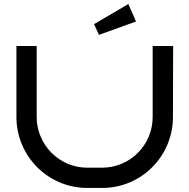

<svg xmlns="http://www.w3.org/2000/svg" viewBox="-20 -927 934 947"><path d="M833 -700H733V-350C733 -212 622 -100 484 -100H410C273 -100 161 -212 161 -350V-700H61V-350C61 -157 217 0 410 0H484C677 0 833 -156 833 -350L834 -700ZM613 -907 444 -808 468 -755 651 -821Z"/></svg>

Font: Bruno Ace SC
Style: Regular
Weight: 400
Designer: Astigmatic (AOETI)
Foundry: Astigmatic (AOETI)
Version: Version 1.000